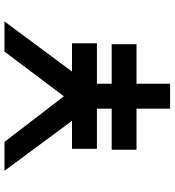

<svg xmlns="http://www.w3.org/2000/svg" viewBox="18 -780 762 837"><g transform="rotate(-90 398.5 -361.0)"><path d="M452.4 -356V0H343.8V-356L73 -722H199L397.8 -462.8L592.6 -722H724ZM628.8 -427.6V-319H168.8V-427.6ZM624.8 -254.6V-146.4H164.8V-254.6Z"/></g></svg>

Font: SUIT Variable
Style: Regular
Weight: 400
Designer: Sunn Youn; Korean Glyphs from Source Han Sans (Sandoll Communications; Soo-young Jang, Joo-yeon Kang)
Foundry: Sunn
Version: Version 1.150;FEAKit 1.0